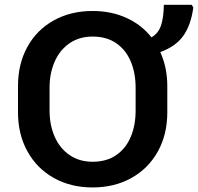

<svg xmlns="http://www.w3.org/2000/svg" viewBox="-20 -783 843 817"><path d="M662.1 -561.5Q691.9 -495.1 691.9 -417V-304.7Q691.9 -211.4 651.9 -138.9Q611.8 -66.4 539.6 -25.9Q467.3 14.6 374 14.6Q280.8 14.6 208.7 -25.9Q136.7 -66.4 96.7 -138.9Q56.6 -211.4 56.6 -304.7V-417Q56.6 -510.7 96.4 -583.3Q136.2 -655.8 208.5 -696Q280.8 -736.3 374 -736.3Q453.1 -736.3 517.8 -707Q582.5 -677.7 624.5 -624Q653.3 -640.6 664.8 -673.6Q676.3 -706.5 677.2 -762.7H795.4L802.7 -751.5Q792.5 -676.3 760 -630.6Q727.5 -585 662.1 -561.5ZM557.1 -409.7Q557.1 -472.2 536.4 -521.5Q515.6 -570.8 474.6 -599.1Q433.6 -627.4 374 -627.4Q317.4 -627.4 275.9 -598.9Q234.4 -570.3 212.6 -520.8Q190.9 -471.2 190.9 -409.7V-312.5Q190.9 -251 212.6 -201.4Q234.4 -151.9 275.9 -123.3Q317.4 -94.7 374 -94.7Q433.6 -94.7 474.6 -123Q515.6 -151.4 536.4 -200.7Q557.1 -250 557.1 -312.5Z"/></svg>

Font: Lycee Sans SemiBold
Style: Regular
Weight: 600
Designer: Justin Alvin
Foundry: Alkove Design
Version: Version 1.030